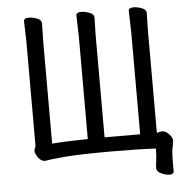

<svg xmlns="http://www.w3.org/2000/svg" viewBox="-57 -770 929 961"><g transform="rotate(-5 407.5 -289.0)"><path d="M755.9 136.2Q737.8 136.2 714.8 125.7Q691.9 115.2 691.9 98.1Q691.9 85 695.6 59.6Q699.2 34.2 699.2 0Q607.9 -4.9 477.1 -4.9Q311 -4.9 235.6 2Q160.2 8.8 143.1 13.2Q116.2 13.2 100.1 -19Q92.8 -30.8 92.8 -40Q92.8 -48.8 96.4 -54.4Q100.1 -60.1 100.1 -69.8V-585.9L97.2 -691.9Q97.2 -708 122.1 -708Q142.1 -708 164.1 -699.5Q186 -690.9 186 -673.8L184.1 -585V-69.8Q248 -75.2 363.8 -77.1V-591.8L360.8 -698.2Q360.8 -713.9 386.2 -713.9Q405.8 -713.9 428 -705.3Q450.2 -696.8 450.2 -680.2L448.2 -590.8V-78.1H627V-591.8L624 -698.2Q624 -713.9 648.9 -713.9Q668.9 -713.9 690.9 -705.3Q712.9 -696.8 712.9 -680.2L710.9 -590.8V-77.1Q713.9 -78.1 720.9 -80.6Q728 -83 738.8 -83Q751 -83 763.2 -73.2Q788.1 -51.8 788.1 -34.2Q788.1 -17.1 783 1.5Q777.8 20 777.8 82V120.1Q777.8 136.2 755.9 136.2Z"/></g></svg>

Font: LXGW WenKai Screen
Style: Regular
Weight: 400
Designer: LXGW / Fontworks Inc.
Foundry: LXGW / Fontworks Inc.
Version: Version 1.510;January 18,2025